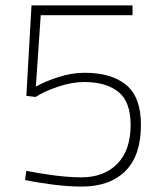

<svg xmlns="http://www.w3.org/2000/svg" viewBox="-20 -680 600 707"><path d="M72 -17 77 -51Q120 -42 177 -34.5Q234 -27 280 -27Q363 -27 412 -77Q461 -127 461 -220Q461 -306 415.5 -342Q370 -378 290 -378Q245 -378 194.5 -361Q144 -344 111 -323L77 -327L96 -660H468V-624H130L112 -361Q145 -380 194.5 -396Q244 -412 291 -412Q391 -412 445 -367Q499 -322 499 -220Q499 -107 441.5 -50Q384 7 281 7Q231 7 173 -0.5Q115 -8 72 -17Z"/></svg>

Font: Cairo ExtraLight
Style: Regular
Weight: 275
Designer: Mohamed Gaber, Accademia di Belle Arti di Urbino and others
Foundry: Kief Type Foundry, Accademia di Belle Arti di Urbino and others
Version: Version 3.011